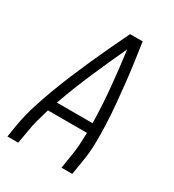

<svg xmlns="http://www.w3.org/2000/svg" viewBox="-178 -838 855 941"><g transform="rotate(30 250.0 -367.5)"><path d="M10 0 22 -74Q32 -131 49.5 -187Q67 -243 87.5 -298Q108 -353 131 -408Q154 -463 178.5 -518Q203 -573 228.5 -627Q254 -681 280 -735H351Q359 -681 366.5 -627Q374 -573 380 -518Q386 -463 391 -408.5Q396 -354 398.5 -298Q401 -242 400 -186Q399 -130 389 -74L377 0H316L328 -74Q334 -108 336 -142Q338 -176 339 -210H118Q108 -176 98.5 -142Q89 -108 84 -74L71 0ZM339 -265Q337 -366 327.5 -465.5Q318 -565 305 -663Q259 -565 216 -465.5Q173 -366 137 -265Z"/></g></svg>

Font: Iosevka Curly Light Oblique
Style: Regular
Weight: 300
Italic angle: -9°
Monospace: yes
Designer: Belleve Invis
Foundry: Belleve Invis
Version: Version 11.1.0; ttfautohint (v1.8.3)